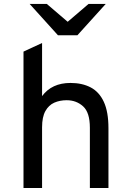

<svg xmlns="http://www.w3.org/2000/svg" viewBox="-20 -936 656 956"><path d="M97 0V-679L189.5 -722V-457.5Q238 -523 331 -523Q389 -523 431.5 -500.8Q474 -478.5 497 -428.8Q520 -379 520 -297.5V0H427.5V-300Q427.5 -376 393.8 -406.5Q360 -437 312 -437Q278 -437 250.2 -424.8Q222.5 -412.5 206 -383Q189.5 -353.5 189.5 -302V0ZM268.5 -760.5 127.5 -916.5H213L317 -827.5L421 -916.5H506.5L365.5 -760.5Z"/></svg>

Font: Overpass Mono Medium
Style: Regular
Weight: 500
Monospace: yes
Designer: Delve Withrington, Dave Bailey
Foundry: Delve Fonts LLC
Version: Version 4.000